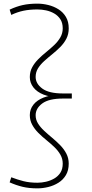

<svg xmlns="http://www.w3.org/2000/svg" viewBox="-20 -878 508 1056"><path d="M186 158Q140 158 104.5 149.5Q69 141 33 125L42 97Q76 110 109.5 118.5Q143 127 186 127Q209 127 233 121.5Q257 116 278 104Q299 92 312 72Q325 52 325 22Q325 -5 312 -27.5Q299 -50 278.5 -69.5Q258 -89 234.5 -108Q211 -127 190.5 -147.5Q170 -168 157 -192Q144 -216 144 -245Q144 -277 163.5 -302Q183 -327 220 -341.5Q257 -356 308 -356V-343Q257 -343 220 -357.5Q183 -372 163.5 -397.5Q144 -423 144 -454Q144 -484 157 -508Q170 -532 190.5 -552.5Q211 -573 234.5 -592Q258 -611 278.5 -630.5Q299 -650 312 -672.5Q325 -695 325 -722Q325 -752 312 -772Q299 -792 278 -804Q257 -816 233 -821Q209 -826 186 -826Q143 -826 109.5 -819Q76 -812 42 -796L33 -825Q69 -842 104.5 -850Q140 -858 186 -858Q215 -858 245.5 -850.5Q276 -843 301.5 -827Q327 -811 342.5 -785Q358 -759 358 -722Q358 -690 345 -665Q332 -640 311 -619Q290 -598 267 -579.5Q244 -561 223 -542Q202 -523 189 -502Q176 -481 176 -455Q176 -418 212.5 -391Q249 -364 326 -364H375V-336H326Q249 -336 212.5 -309Q176 -282 176 -244Q176 -220 189 -199Q202 -178 223 -158.5Q244 -139 267 -120Q290 -101 311 -79.5Q332 -58 345 -33Q358 -8 358 22Q358 59 342.5 85Q327 111 301.5 127Q276 143 245.5 150.5Q215 158 186 158Z"/></svg>

Font: BioRhyme ExtraLight
Style: Regular
Weight: 250
Designer: Aoife Mooney
Foundry: Aoife Mooney Type
Version: Version 1.600;gftools[0.9.33]